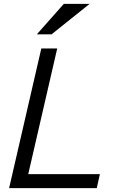

<svg xmlns="http://www.w3.org/2000/svg" viewBox="-20 -970 628 990"><path d="M27 0 193 -720H275L109 0ZM69 0 85 -72H495L479 0ZM246 -793H170L309 -950H442Z"/></svg>

Font: Instrument Sans
Style: Italic
Weight: 400
Italic angle: -13°
Designer: Rodrigo Fuenzalida
Foundry: fragTYPE
Version: Version 1.000;gftools[0.9.28]